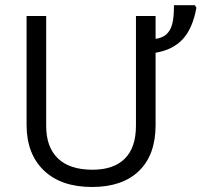

<svg xmlns="http://www.w3.org/2000/svg" viewBox="-20 -726 792 755"><path d="M591.8 -663.1V-573.2Q618.2 -576.7 634 -590.8Q649.9 -605 657 -630.4Q664.1 -655.8 664.1 -705.6H746.1L752.4 -695.8Q737.3 -613.3 698.2 -571.5Q659.2 -529.8 591.8 -518.6V-233.9Q591.8 -117.2 526.6 -54Q461.4 9.3 341.8 9.3Q220.2 9.3 152.3 -55.9Q84.5 -121.1 84.5 -235.8V-663.1H161.6V-230.5Q161.6 -147.5 207.8 -103Q253.9 -58.6 343.8 -58.6Q427.2 -58.6 470.9 -102.3Q514.6 -146 514.6 -231.4V-663.1Z"/></svg>

Font: Bpm'online Open Sans
Style: Regular
Weight: 400
Foundry: Ascender Corporation
Version: Version 1.10